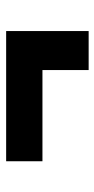

<svg xmlns="http://www.w3.org/2000/svg" viewBox="142 -562 315 640"><g transform="rotate(-90 300.0 -241.5)"><path d="M517 -104H387V-258H83V-379H517Z"/></g></svg>

Font: Fira Mono
Style: Bold
Weight: 700
Monospace: yes
Designer: Carrois Corporate & Edenspiekermann AG
Foundry: Carrois Corporate GbR & Edenspiekermann AG
Version: Version 3.206